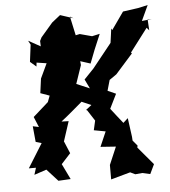

<svg xmlns="http://www.w3.org/2000/svg" viewBox="-55 -799 784 886"><g transform="rotate(-5 337.5 -355.5)"><path d="M336 -291 341 -290 374 -239 364 -195 418 -185 388 -116 459 -111 424 -29V38L514 13L537 24L569 21L606 29L627 -15L557 -98L559 -107L538 -132L537 -149L525 -237L503 -217C485 -240 466 -263 448 -287L481 -354L443 -371L457 -420L490 -443L570 -533L550 -555L566 -537L648 -645L659 -632L656 -683H675L629 -678L662 -749L617 -739L546 -729L489 -648L485 -656L481 -626L476 -590C447 -553 416 -516 387 -479L342 -432L363 -389L302 -415L331 -500L324 -574L326 -519L376 -503L400 -565L430 -636L394 -628L338 -643L319 -639L300 -727L316 -718L255 -738L216 -707L161 -643L153 -627L154 -602L98 -633L108 -614L98 -535L126 -511L128 -529L174 -522L142 -454L133 -387L175 -372L164 -343L93 -280L113 -232L85 -238L92 -165L119 -157L50 -46H83L73 -14L130 -33L181 23L238 20L203 -52L246 -99L223 -154L222 -155L252 -247L219 -248C254 -275 286 -303 319 -331L363 -312Z"/></g></svg>

Font: Asimov Aggro
Style: CondIt
Weight: 500
Designer: Google
Version: Version 2.000980; 2014